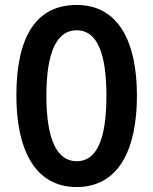

<svg xmlns="http://www.w3.org/2000/svg" viewBox="-20 -744 617 774"><path d="M532 -358C532 -577 457 -724 289 -724C129 -724 46 -601 46 -359C46 -142 120 10 289 10C457 10 532 -139 532 -358ZM167 -358C167 -532 208 -622 289 -622C369 -622 409 -535 409 -358C409 -180 369 -94 289 -94C209 -94 167 -183 167 -358Z"/></svg>

Font: Noto Sans Lao Looped ExtraCondensed SemiBold
Style: Regular
Weight: 600
Width: 2
Designer: Mark Frömberg, Ben Mitchell
Foundry: The Fontpad Ltd
Version: Version 1.002